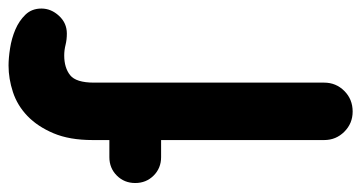

<svg xmlns="http://www.w3.org/2000/svg" viewBox="-214 -586 825 438"><g transform="rotate(-90 198.0 -367.5)"><path d="M-1 -471Q-1 -496 16 -513Q33 -530 58 -530H97V-568Q97 -621 112.5 -657.5Q128 -694 152 -717Q176 -740 206.5 -750Q237 -760 267 -760Q284 -760 306.5 -756.5Q329 -753 349 -744.5Q369 -736 383 -721.5Q397 -707 397 -685Q397 -663 380.5 -645Q364 -627 340 -627Q326 -627 314 -630Q302 -633 290 -633Q262 -633 245 -619.5Q228 -606 228 -565V-40Q228 -13 209 6Q190 25 162 25Q135 25 116 6Q97 -13 97 -40V-412H58Q33 -412 16 -429Q-1 -446 -1 -471Z"/></g></svg>

Font: Varela Round Precious
Style: Bold
Weight: 700
Version: Version 1.000